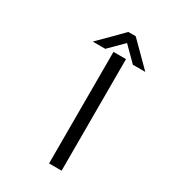

<svg xmlns="http://www.w3.org/2000/svg" viewBox="-194 -904 897 1005"><g transform="rotate(30 254.5 -401.5)"><path d="M340.8 -674.2V0H265V-674.2ZM325 -803.3 461.7 -666.7H386.7L303.3 -750L220 -666.7H144.2Q227.5 -749.2 280 -803.3Z"/></g></svg>

Font: 0xA000-Squarish
Style: Squareish
Weight: 400
Version: Version 0.1